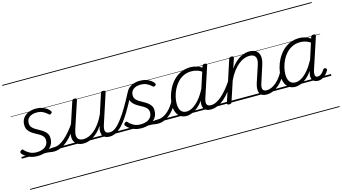

<svg xmlns="http://www.w3.org/2000/svg" viewBox="-124 -1369 3968 2229"><g transform="rotate(-15 1860.0 -255.0)"><path d="M258 -9Q292 -20 318 -24.5Q344 -29 363.5 -30Q383 -31 399 -31Q408 -31 411.5 -23.5Q415 -16 412.5 -7Q410 2 402.5 9.5Q395 17 383 17Q363 17 341 13Q319 9 292.5 8Q266 7 230 13ZM185 19Q140 19 104 6.5Q68 -6 43 -25Q18 -44 6 -61Q1 -69 2.5 -76.5Q4 -84 13 -92Q23 -100 30.5 -101Q38 -102 45 -93Q66 -67 102 -47Q138 -27 188 -27Q227 -27 258.5 -39Q290 -51 308.5 -75.5Q327 -100 327 -135Q327 -162 312.5 -180.5Q298 -199 275.5 -213Q253 -227 227.5 -240Q202 -253 179.5 -270Q157 -287 142.5 -311Q128 -335 128 -372Q128 -417 150.5 -449.5Q173 -482 214 -500.5Q255 -519 308 -519Q350 -519 383 -507Q416 -495 438.5 -478.5Q461 -462 470 -446Q476 -437 475 -430.5Q474 -424 464 -417Q456 -411 449 -410.5Q442 -410 435 -417Q409 -442 377.5 -457.5Q346 -473 303 -473Q249 -473 216 -448Q183 -423 183 -377Q183 -349 197.5 -330Q212 -311 235 -296.5Q258 -282 283.5 -268.5Q309 -255 331.5 -238.5Q354 -222 368.5 -199Q383 -176 383 -142Q383 -89 356 -53Q329 -17 284 1Q239 19 185 19ZM0 365H529V375H0ZM0 -20H529V0H0ZM0 -505H529V-500H0ZM0 -885H529V-875H0Z M383 17Q372 17 367.5 9.5Q363 2 364.5 -7Q366 -16 374.5 -23.5Q383 -31 398 -31Q429 -31 461.5 -46.5Q494 -62 528 -91.5Q562 -121 597 -162.5Q632 -204 667 -257Q674 -268 683 -266.5Q692 -265 696.5 -257Q701 -249 695 -239Q658 -178 620.5 -130Q583 -82 544.5 -49.5Q506 -17 465.5 0Q425 17 383 17ZM529 365V375ZM529 -20V0ZM529 -505V-500ZM529 -885V-875Z M740 16Q693 16 661 -5Q629 -26 621 -68.5Q613 -111 634 -176L739 -494Q743 -506 749.5 -510.5Q756 -515 769 -515Q786 -515 792 -509Q798 -503 794 -491L687 -167Q673 -125 675 -94.5Q677 -64 696.5 -48.5Q716 -33 754 -33Q782 -33 814.5 -45.5Q847 -58 880.5 -85.5Q914 -113 946.5 -156.5Q979 -200 1008 -262L1084 -496Q1088 -508 1094 -512Q1100 -516 1114 -516Q1130 -516 1136.5 -510.5Q1143 -505 1139 -493L1022 -134Q1005 -81 1014.5 -56Q1024 -31 1069 -31Q1079 -31 1082.5 -23.5Q1086 -16 1084.5 -7Q1083 2 1075 9.5Q1067 17 1053 17Q1027 17 1007.5 9.5Q988 2 976 -12Q964 -26 960.5 -47Q957 -68 960 -94L971 -135Q943 -92 912.5 -63Q882 -34 851.5 -16.5Q821 1 792.5 8.5Q764 16 740 16ZM529 365H1200V375H529ZM529 -20H1200V0H529ZM529 -505H1200V-500H529ZM529 -885H1200V-875H529Z M1053 17Q1042 17 1037.5 9.5Q1033 2 1035 -7Q1037 -16 1045.5 -23.5Q1054 -31 1068 -31Q1103 -31 1139.5 -59.5Q1176 -88 1215 -140Q1254 -192 1297.5 -265Q1341 -338 1388 -429Q1394 -439 1404 -438Q1414 -437 1420.5 -429.5Q1427 -422 1422 -413Q1381 -332 1343.5 -265Q1306 -198 1270.5 -145.5Q1235 -93 1199.5 -56.5Q1164 -20 1128 -1.5Q1092 17 1053 17ZM1199 365H1249V375H1199ZM1199 -20H1249V0H1199ZM1199 -505H1249V-500H1199ZM1199 -885H1249V-875H1199Z M1508 -9Q1542 -20 1568 -24.5Q1594 -29 1613.5 -30Q1633 -31 1649 -31Q1658 -31 1661.5 -23.5Q1665 -16 1662.5 -7Q1660 2 1652.5 9.5Q1645 17 1633 17Q1613 17 1591 13Q1569 9 1542.5 8Q1516 7 1480 13ZM1435 19Q1390 19 1354 6.5Q1318 -6 1293 -25Q1268 -44 1256 -61Q1251 -69 1252.5 -76.5Q1254 -84 1263 -92Q1273 -100 1280.5 -101Q1288 -102 1295 -93Q1316 -67 1352 -47Q1388 -27 1438 -27Q1477 -27 1508.5 -39Q1540 -51 1558.5 -75.5Q1577 -100 1577 -135Q1577 -162 1562.5 -180.5Q1548 -199 1525.5 -213Q1503 -227 1477.5 -240Q1452 -253 1429.5 -270Q1407 -287 1392.5 -311Q1378 -335 1378 -372Q1378 -417 1400.5 -449.5Q1423 -482 1464 -500.5Q1505 -519 1558 -519Q1600 -519 1633 -507Q1666 -495 1688.5 -478.5Q1711 -462 1720 -446Q1726 -437 1725 -430.5Q1724 -424 1714 -417Q1706 -411 1699 -410.5Q1692 -410 1685 -417Q1659 -442 1627.5 -457.5Q1596 -473 1553 -473Q1499 -473 1466 -448Q1433 -423 1433 -377Q1433 -349 1447.5 -330Q1462 -311 1485 -296.5Q1508 -282 1533.5 -268.5Q1559 -255 1581.5 -238.5Q1604 -222 1618.5 -199Q1633 -176 1633 -142Q1633 -89 1606 -53Q1579 -17 1534 1Q1489 19 1435 19ZM1250 365H1779V375H1250ZM1250 -20H1779V0H1250ZM1250 -505H1779V-500H1250ZM1250 -885H1779V-875H1250Z M1633 17Q1622 17 1617.5 9.5Q1613 2 1614.5 -7Q1616 -16 1624.5 -23.5Q1633 -31 1648 -31Q1678 -31 1708.5 -45.5Q1739 -60 1767.5 -85.5Q1796 -111 1820 -145Q1844 -179 1861 -217Q1866 -228 1874.5 -228Q1883 -228 1890 -220.5Q1897 -213 1893 -203Q1874 -157 1846.5 -117Q1819 -77 1785.5 -47Q1752 -17 1713.5 0Q1675 17 1633 17ZM1779 365V375ZM1779 -20V0ZM1779 -505V-500ZM1779 -885V-875Z M1977 17Q1936 17 1906 -3Q1876 -23 1860 -59.5Q1844 -96 1844 -146Q1844 -190 1856.5 -240.5Q1869 -291 1894 -340.5Q1919 -390 1957 -430Q1995 -470 2047.5 -494.5Q2100 -519 2166 -519Q2204 -519 2243.5 -505Q2283 -491 2314 -467L2302 -423Q2261 -451 2227.5 -460.5Q2194 -470 2163 -470Q2109 -470 2067 -449.5Q2025 -429 1993.5 -394Q1962 -359 1941.5 -317Q1921 -275 1911 -231.5Q1901 -188 1901 -150Q1901 -114 1911 -87.5Q1921 -61 1941 -47Q1961 -33 1992 -33Q2027 -33 2067 -56.5Q2107 -80 2148.5 -129Q2190 -178 2228 -254L2241 -214Q2197 -124 2149 -73.5Q2101 -23 2056.5 -3Q2012 17 1977 17ZM2266 17Q2237 17 2216.5 7Q2196 -3 2185.5 -22.5Q2175 -42 2175 -69Q2175 -96 2186 -130L2304 -494Q2308 -506 2314.5 -510.5Q2321 -515 2334 -515Q2352 -515 2357 -507.5Q2362 -500 2358 -488L2239 -125Q2223 -74 2235.5 -52.5Q2248 -31 2281 -31Q2290 -31 2294 -23.5Q2298 -16 2296.5 -7Q2295 2 2287.5 9.5Q2280 17 2266 17ZM1779 365H2414V375H1779ZM1779 -20H2414V0H1779ZM1779 -505H2414V-500H1779ZM1779 -885H2414V-875H1779Z M2268 17Q2257 17 2252.5 9.5Q2248 2 2249.5 -7Q2251 -16 2259.5 -23.5Q2268 -31 2283 -31Q2314 -31 2346.5 -46.5Q2379 -62 2413 -91.5Q2447 -121 2482 -162.5Q2517 -204 2552 -257Q2559 -268 2568 -266.5Q2577 -265 2581.5 -257Q2586 -249 2580 -239Q2543 -178 2505.5 -130Q2468 -82 2429.5 -49.5Q2391 -17 2350.5 0Q2310 17 2268 17ZM2414 365V375ZM2414 -20V0ZM2414 -505V-500ZM2414 -885V-875Z M2939 17Q2909 17 2888.5 7Q2868 -3 2858 -23.5Q2848 -44 2848.5 -73Q2849 -102 2861 -140L2927 -340Q2941 -380 2938 -409Q2935 -438 2915.5 -453.5Q2896 -469 2858 -469Q2828 -469 2795 -456.5Q2762 -444 2728 -417Q2694 -390 2661.5 -347.5Q2629 -305 2600 -244L2521 -4Q2518 6 2511.5 10.5Q2505 15 2490 15Q2478 15 2470 10Q2462 5 2466 -6L2625 -494Q2629 -506 2635.5 -510.5Q2642 -515 2655 -515Q2672 -515 2678 -509Q2684 -503 2680 -491L2642 -374Q2670 -415 2700 -443Q2730 -471 2760.5 -488Q2791 -505 2819 -512Q2847 -519 2872 -519Q2922 -519 2952.5 -497Q2983 -475 2990.5 -431.5Q2998 -388 2976 -323L2915 -134Q2897 -81 2905.5 -56Q2914 -31 2954 -31Q2963 -31 2967 -23.5Q2971 -16 2969.5 -7Q2968 2 2960.5 9.5Q2953 17 2939 17ZM2414 365H3085V375H2414ZM2414 -20H3085V0H2414ZM2414 -505H3085V-500H2414ZM2414 -885H3085V-875H2414Z M2939 17Q2928 17 2923.5 9.5Q2919 2 2920.5 -7Q2922 -16 2930.5 -23.5Q2939 -31 2954 -31Q2984 -31 3014.5 -45.5Q3045 -60 3073.5 -85.5Q3102 -111 3126 -145Q3150 -179 3167 -217Q3172 -228 3180.5 -228Q3189 -228 3196 -220.5Q3203 -213 3199 -203Q3180 -157 3152.5 -117Q3125 -77 3091.5 -47Q3058 -17 3019.5 0Q2981 17 2939 17ZM3085 365V375ZM3085 -20V0ZM3085 -505V-500ZM3085 -885V-875Z M3285 17Q3243 17 3213 -3Q3183 -23 3166.5 -59.5Q3150 -96 3150 -146Q3150 -191 3162.5 -242.5Q3175 -294 3201 -343Q3227 -392 3265.5 -432Q3304 -472 3356 -495.5Q3408 -519 3474 -519Q3507 -519 3542 -508Q3577 -497 3605 -477L3611 -495Q3615 -507 3621.5 -511Q3628 -515 3641 -515Q3660 -515 3664.5 -507.5Q3669 -500 3665 -488L3541 -111Q3534 -86 3534 -68Q3534 -50 3542 -40.5Q3550 -31 3565 -31Q3582 -31 3597.5 -40Q3613 -49 3626 -63.5Q3639 -78 3648 -93Q3653 -100 3660.5 -103.5Q3668 -107 3678 -100Q3690 -94 3690.5 -86Q3691 -78 3686 -71Q3675 -51 3656.5 -31Q3638 -11 3613.5 3Q3589 17 3558 17Q3536 17 3520 10Q3504 3 3494.5 -10Q3485 -23 3482 -41Q3479 -59 3482 -81Q3485 -91 3487.5 -100.5Q3490 -110 3493 -119Q3455 -67 3417.5 -37Q3380 -7 3346 5Q3312 17 3285 17ZM3208 -150Q3208 -115 3218 -88.5Q3228 -62 3248 -47.5Q3268 -33 3300 -33Q3335 -33 3373.5 -55.5Q3412 -78 3451.5 -124.5Q3491 -171 3530 -243L3591 -433Q3556 -455 3527 -462.5Q3498 -470 3470 -470Q3416 -470 3373.5 -449Q3331 -428 3300 -394Q3269 -360 3248.5 -317.5Q3228 -275 3218 -231.5Q3208 -188 3208 -150ZM3085 365H3720V375H3085ZM3085 -20H3720V0H3085ZM3085 -505H3720V-500H3085ZM3085 -885H3720V-875H3085Z"/></g></svg>

Font: Playwrite DK Uloopet Guides
Style: Regular
Weight: 400
Designer: Veronika Burian, José Scaglione
Foundry: TypeTogether
Version: Version 1.003